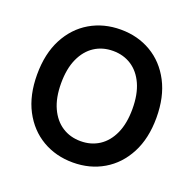

<svg xmlns="http://www.w3.org/2000/svg" viewBox="-130 -872 1026 1016"><g transform="rotate(20 382.5 -364.0)"><path d="M382.8 10.3Q286.6 10.3 210.4 -34.4Q134.3 -79.1 90.3 -162.8Q46.4 -246.6 46.4 -363.3Q46.4 -480.5 90.3 -564.5Q134.3 -648.4 210.4 -693.1Q286.6 -737.8 382.8 -737.8Q478.5 -737.8 554.4 -693.1Q630.4 -648.4 674.3 -564.5Q718.3 -480.5 718.3 -363.3Q718.3 -246.6 674.3 -162.8Q630.4 -79.1 554.4 -34.4Q478.5 10.3 382.8 10.3ZM382.8 -109.9Q441.4 -109.9 486.6 -139.2Q531.7 -168.5 557.4 -225.1Q583 -281.7 583 -363.3Q583 -445.8 557.4 -502.4Q531.7 -559.1 486.6 -588.4Q441.4 -617.7 382.8 -617.7Q323.7 -617.7 278.6 -588.4Q233.4 -559.1 207.5 -502.2Q181.6 -445.3 181.6 -363.3Q181.6 -281.7 207.5 -225.1Q233.4 -168.5 278.6 -139.2Q323.7 -109.9 382.8 -109.9Z"/></g></svg>

Font: V-Inter
Style: SemiBold-600
Weight: 600
Designer: Rasmus Andersson
Foundry: rsms
Version: Version 4.000;git-4146feb